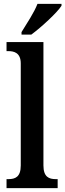

<svg xmlns="http://www.w3.org/2000/svg" viewBox="-20 -979 340 999"><path d="M92 -812V-799H143C197 -839 278 -914 300 -949V-959H175C158 -914 119 -856 92 -812ZM14 0H280V-47H270C235 -47 206 -58 206 -118V-760H14V-713H24C52 -713 88 -705 88 -649V-118C88 -58 59 -47 24 -47H14Z"/></svg>

Font: Noto Serif Bengali Condensed SemiBold
Style: Regular
Weight: 600
Width: 3
Designer: Juan Bruce, Universal Thirst, Indian Type Foundry and the Monotype Design Team.
Foundry: Monotype Imaging Inc.
Version: Version 2.003